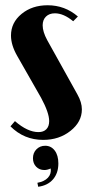

<svg xmlns="http://www.w3.org/2000/svg" viewBox="-20 -525 344 734"><path d="M277.8 -461.9 259.8 -443.8Q223.1 -474.1 189.9 -474.1Q168.5 -474.1 155.8 -461.7Q143.1 -449.2 143.1 -428.2Q143.1 -403.8 160.2 -372.1L275.9 -164.1Q293 -133.8 293 -106.9Q293 -59.1 249.5 -24.7Q206.1 9.8 145 9.8Q71.8 9.8 20 -42L37.1 -62Q85.4 -20 127 -20Q146.5 -20 157.2 -31Q168 -42 168 -62Q168 -93.8 137.2 -150.9L45.9 -311Q22 -352.5 22 -389.2Q22 -438.5 62.3 -471.7Q102.5 -504.9 162.1 -504.9Q228 -504.9 277.8 -461.9ZM173.8 119.1Q160.6 125 149.9 125Q130.4 125 118.2 112.3Q106 99.6 106 80.1Q106 59.1 119.4 45.7Q132.8 32.2 152.8 32.2Q175.3 32.2 189.2 50.5Q203.1 68.8 203.1 100.1Q203.1 136.7 182.9 160.4Q162.6 184.1 126 189L123 173.8Q149.9 168.9 163.3 154.3Q176.8 139.6 173.8 119.1Z"/></svg>

Font: Moniqa Black Heading
Style: Regular
Weight: 900
Designer: Rajesh Rajput
Foundry: Rajesh Rajput
Version: Version 1.000